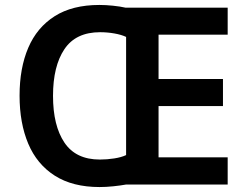

<svg xmlns="http://www.w3.org/2000/svg" viewBox="-20 -745 998 775"><path d="M381 -725Q407 -725 436 -722Q465 -719 487 -714H899V-605H620V-426H880V-317H620V-110H899V0H488Q466 4 437 7Q408 10 382 10Q273 10 201 -36Q129 -82 94 -165Q59 -248 59 -359Q59 -470 94 -552Q129 -634 200.5 -679.5Q272 -725 381 -725ZM384 -615Q286 -615 240 -546.5Q194 -478 194 -358Q194 -238 240 -169.5Q286 -101 383 -101Q412 -101 441 -105.5Q470 -110 489 -119V-596Q470 -605 441.5 -610Q413 -615 384 -615Z"/></svg>

Font: Noto Sans Nag Mundari SemiBold
Style: Regular
Weight: 600
Version: Version 1.000